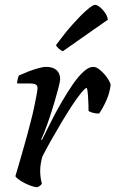

<svg xmlns="http://www.w3.org/2000/svg" viewBox="-20 -778 480 798"><path d="M135 0Q125 0 110.5 -5Q96 -10 81.5 -17.5Q67 -25 56.5 -33Q46 -41 44 -46Q49 -62 58.5 -95Q68 -128 81 -173.5Q94 -219 107 -270Q115 -300 121.5 -330.5Q128 -361 132 -383Q136 -405 136 -411Q136 -423 128 -427Q120 -431 106 -431H51Q51 -439 53.5 -448.5Q56 -458 58 -464Q73 -471 94.5 -479.5Q116 -488 137.5 -494Q159 -500 172 -500Q200 -500 215 -486.5Q230 -473 230 -449Q230 -440 223.5 -415Q217 -390 207.5 -357.5Q198 -325 187 -292Q176 -259 166 -233.5Q156 -208 151 -199L154 -196Q171 -230 191.5 -271Q212 -312 235.5 -352.5Q259 -393 282 -426.5Q305 -460 327 -480Q349 -500 367 -500Q379 -500 391 -491Q403 -482 414 -469.5Q425 -457 432 -444.5Q439 -432 440 -426Q436 -392 422 -360.5Q408 -329 392 -306Q377 -306 365 -309.5Q353 -313 348 -317Q348 -327 347.5 -345.5Q347 -364 345.5 -383.5Q344 -403 341 -413Q334 -412 317 -391.5Q300 -371 278.5 -338Q257 -305 234 -266.5Q211 -228 190.5 -191.5Q170 -155 156 -127Q152 -113 149.5 -98Q147 -83 147 -68Q147 -53 149 -39.5Q151 -26 154 -15Q153 -12 148 -7.5Q143 -3 135 0ZM241 -565Q233 -568 224 -576Q215 -584 213 -591Q249 -640 282.5 -677.5Q316 -715 341 -736.5Q366 -758 375 -758Q383 -758 395 -748.5Q407 -739 417 -724.5Q427 -710 428 -696Z"/></svg>

Font: Texturina Medium
Style: Italic
Weight: 500
Italic angle: -11°
Designer: Guillermo Torres Carreño
Foundry: Omnibus-Type
Version: Version 1.002